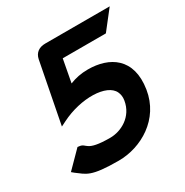

<svg xmlns="http://www.w3.org/2000/svg" viewBox="-141 -695 792 821"><g transform="rotate(-30 255.0 -284.5)"><path d="M24 -39C65 -9 75 11 214 11C325 11 447 -59 468 -193C491 -338 399 -393 294 -393C260 -393 232 -387 204 -376L225 -488H438L510 -580H192C161 -580 140 -565 134 -536L76 -237L100 -249C205 -302 332 -299 358 -242C363 -231 366 -217 363 -200C351 -126 285 -92 231 -92C109 -92 134 -123 98 -127L90 -128L12 -49Z"/></g></svg>

Font: Charger Pro
Style: BlkObl
Weight: 900
Designer: Jasper
Foundry: Cannot Into Space Fonts
Version: Version 1.09